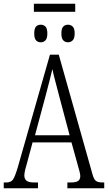

<svg xmlns="http://www.w3.org/2000/svg" viewBox="-20 -1006 577 1026"><path d="M161 -943V-986H382V-943ZM198 -780Q182 -780 172.5 -790.5Q163 -801 163 -827Q163 -854 172.5 -864Q182 -874 198 -874Q213 -874 223 -864Q233 -854 233 -827Q233 -801 223 -790.5Q213 -780 198 -780ZM343 -780Q328 -780 318 -790.5Q308 -801 308 -827Q308 -854 318 -864Q328 -874 343 -874Q358 -874 368.5 -864Q379 -854 379 -827Q379 -801 368.5 -790.5Q358 -780 343 -780ZM0 0V-31H14Q38 -31 49 -46Q60 -61 75 -112L247 -714H294L475 -72Q482 -47 493 -39Q504 -31 529 -31H537V0H340V-31H359Q387 -31 398 -39.5Q409 -48 409 -65Q409 -74 404.5 -91.5Q400 -109 395 -126L362 -245H154L125 -137Q120 -122 115 -101Q110 -80 110 -68Q110 -51 121 -41Q132 -31 162 -31H183V0ZM167 -283H352L298 -486Q285 -537 275 -574Q265 -611 260 -637Q254 -610 244.5 -574Q235 -538 225 -499Z"/></svg>

Font: Noto Serif ExtraCondensed Light
Style: Regular
Weight: 300
Width: 2
Designer: Monotype Design Team
Foundry: Monotype Imaging Inc.
Version: Version 2.014; ttfautohint (v1.8.4.7-5d5b)